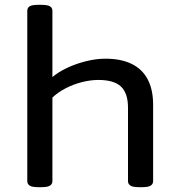

<svg xmlns="http://www.w3.org/2000/svg" viewBox="-20 -773 737 795"><path d="M138 2Q113 2 103 -4.5Q93 -11 93 -23V-728Q93 -741 103 -747Q113 -753 138 -753H151Q176 -753 186.5 -747Q197 -741 197 -728V-454Q222 -475 258 -492Q294 -509 336 -519.5Q378 -530 416 -530Q481 -530 525 -508.5Q569 -487 591.5 -444.5Q614 -402 614 -339V-23Q614 -11 604 -4.5Q594 2 569 2H555Q530 2 520 -4.5Q510 -11 510 -23V-327Q510 -387 481 -414.5Q452 -442 387 -442Q355 -442 319.5 -433Q284 -424 252 -407.5Q220 -391 197 -369V-23Q197 -11 187 -4.5Q177 2 152 2Z"/></svg>

Font: Asap Expanded Medium
Style: Regular
Weight: 500
Width: 7
Designer: Pablo Cosgaya
Foundry: Omnibus-Type
Version: Version 3.001